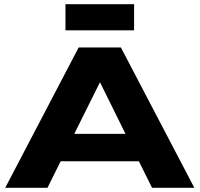

<svg xmlns="http://www.w3.org/2000/svg" viewBox="-20 -898 954 918"><path d="M644 -127H270L207 0H4.9L356 -670.9H558.1L909.2 0H707ZM335 -257.8H580.1L458 -504.9ZM293 -752.9V-877.9H621.1V-752.9Z"/></svg>

Font: REH Gaming
Style: Gaming
Weight: 700
Designer: Astigmatic (AOETI)
Foundry: Astigmatic (AOETI)
Version: Version 1.001 2011